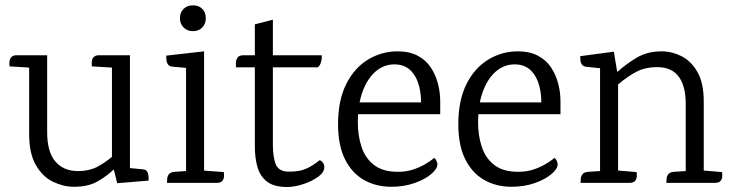

<svg xmlns="http://www.w3.org/2000/svg" viewBox="-20 -701 2812 736"><path d="M478.1 -56.7 527 -52Q539.5 -51.2 544.1 -43.3Q548.7 -35.5 549.3 -25.6Q549.9 -15.7 549.9 -8.7L429.3 1.3L416.2 -51.5Q390.5 -26.7 354.6 -5.9Q318.6 15 263.3 15Q223.6 15 183.8 -3.9Q144.1 -22.8 117.9 -67.4Q91.7 -111.9 91.7 -187.9V-441.9L16.3 -446.6Q16.3 -450.6 16 -457.3Q15.7 -463.9 17.6 -471.4Q19.4 -478.9 25.7 -484Q32.1 -489.2 43.7 -489.2H160.8V-193.9Q160.8 -118.9 192.2 -82Q223.6 -45.2 279.1 -45.2Q320.9 -45.2 350.8 -60.5Q380.7 -75.8 409.1 -99.7V-441.9L331.8 -446.6Q331.8 -450.6 331.6 -457.3Q331.3 -463.9 333.1 -471.4Q334.9 -478.9 341.2 -484Q347.6 -489.2 359.3 -489.2H478.1Z M719.4 -581.6Q697.8 -581.6 683.8 -595.6Q669.8 -609.6 669.8 -631.1Q669.8 -653.4 683.8 -667Q697.8 -680.6 719.4 -680.6Q741.9 -680.6 755.4 -667Q768.9 -653.4 768.9 -631.1Q768.9 -609.6 755.4 -595.6Q741.9 -581.6 719.4 -581.6ZM762.3 -504.2V0H693.2V-440.7L640.8 -445.5Q628.9 -446.7 623.7 -454.4Q618.4 -462.2 617.8 -472Q617.2 -481.7 617.2 -487.7ZM759.1 -47.3 838 -41.3Q839 -36.3 838.8 -26.2Q838.6 -16.2 832.7 -8.1Q826.7 0 810.4 0H619.8Q620.8 -5 620.9 -14.6Q621 -24.2 627.2 -32.8Q633.5 -41.5 651.2 -42.5L693.2 -45.3Z M956.9 -607.7 1026 -625.5V-148.5Q1026 -96.3 1037.8 -69.6Q1049.7 -43 1087.5 -43Q1108.7 -43 1125.8 -46Q1143 -48.9 1161.7 -58.1Q1180.3 -67.3 1205.5 -87Q1212.6 -84.7 1218 -77Q1223.3 -69.4 1223.3 -60.3Q1223.3 -40.4 1199.5 -23.2Q1175.6 -6.1 1142.1 4.9Q1108.7 15.8 1080.6 15.8Q1031 15.8 1004.3 -4.3Q977.7 -24.4 967.3 -59.4Q956.9 -94.5 956.9 -140.3ZM912.6 -489.2H1213.1Q1214.1 -483.2 1212.9 -474.1Q1211.7 -465 1208.4 -456.7Q1205.1 -448.4 1198.1 -442.9H884.2Q884.2 -450.2 884.5 -461.1Q884.8 -471.9 891 -480.6Q897.2 -489.2 912.6 -489.2Z M1503.7 -504.2Q1549.8 -504.2 1581.4 -487.3Q1613.1 -470.4 1631.7 -442Q1650.4 -413.6 1659 -379.6Q1667.7 -345.6 1667.5 -311.5V-263.2H1318.4L1317.3 -308.5H1625.8L1592.9 -280.1Q1597.1 -330.3 1586.9 -369.6Q1576.7 -408.9 1553.3 -431.6Q1529.8 -454.2 1491.9 -454.2Q1450.8 -454.2 1419.1 -426.4Q1387.5 -398.6 1369.5 -348.7Q1351.6 -298.9 1351.6 -232.4Q1351.6 -181.4 1365.9 -138Q1380.1 -94.6 1413.9 -68.5Q1447.6 -42.4 1505.1 -42.4Q1533.5 -42.4 1557.3 -49.2Q1581.1 -56.1 1603 -67.9Q1624.9 -79.7 1644.6 -95.8Q1650.2 -91.4 1653.4 -84.2Q1656.7 -77 1656.7 -70.8Q1656.7 -53.9 1632.8 -33.6Q1608.9 -13.3 1568.5 0.9Q1528.2 15 1480 15Q1420.7 15 1374.5 -11.5Q1328.4 -38.1 1302.2 -91Q1275.9 -143.9 1275.9 -224.5Q1275.9 -317.3 1307.5 -379.4Q1339.1 -441.6 1391.2 -472.9Q1443.4 -504.2 1503.7 -504.2Z M1964.7 -504.2Q2010.8 -504.2 2042.4 -487.3Q2074.1 -470.4 2092.7 -442Q2111.4 -413.6 2120 -379.6Q2128.7 -345.6 2128.5 -311.5V-263.2H1779.4L1778.3 -308.5H2086.8L2053.9 -280.1Q2058.1 -330.3 2047.9 -369.6Q2037.7 -408.9 2014.3 -431.6Q1990.8 -454.2 1952.9 -454.2Q1911.8 -454.2 1880.1 -426.4Q1848.5 -398.6 1830.5 -348.7Q1812.6 -298.9 1812.6 -232.4Q1812.6 -181.4 1826.9 -138Q1841.1 -94.6 1874.9 -68.5Q1908.6 -42.4 1966.1 -42.4Q1994.5 -42.4 2018.3 -49.2Q2042.1 -56.1 2064 -67.9Q2085.9 -79.7 2105.6 -95.8Q2111.2 -91.4 2114.4 -84.2Q2117.7 -77 2117.7 -70.8Q2117.7 -53.9 2093.8 -33.6Q2069.9 -13.3 2029.5 0.9Q1989.2 15 1941 15Q1881.7 15 1835.5 -11.5Q1789.4 -38.1 1763.2 -91Q1736.9 -143.9 1736.9 -224.5Q1736.9 -317.3 1768.5 -379.4Q1800.1 -441.6 1852.2 -472.9Q1904.4 -504.2 1964.7 -504.2Z M2677.7 -47.3 2747.9 -41.3Q2748.9 -36.3 2748.7 -26.2Q2748.5 -16.2 2742.6 -8.1Q2736.6 0 2720.3 0H2534.1Q2535.1 -5 2535.2 -14.6Q2535.3 -24.2 2541.5 -32.8Q2547.7 -41.5 2565.4 -42.5L2608.6 -45.3V-303.9Q2608.6 -370.5 2581.9 -407.1Q2555.1 -443.7 2498.3 -443.7Q2454.7 -443.7 2420.9 -426.6Q2387.1 -409.4 2349.3 -377.2V-47.3L2420.3 -41.3Q2421.3 -36.3 2421.1 -26.2Q2420.9 -16.2 2414.9 -8.1Q2409 0 2392.7 0H2205.2Q2206.2 -5 2206.3 -14.6Q2206.4 -24.2 2212.7 -32.8Q2218.9 -41.5 2236.6 -42.5L2280.2 -45.3V-439.4L2227.8 -445Q2215.9 -446.2 2210.7 -453.6Q2205.4 -460.9 2204.8 -470.3Q2204.2 -479.7 2204.2 -485.7L2333.1 -502.9L2345.6 -426.9H2348.6Q2377.6 -453.7 2419.1 -479Q2460.7 -504.2 2515.8 -504.2Q2555.5 -504.2 2592.4 -485.7Q2629.2 -467.2 2653.5 -425.1Q2677.7 -383.1 2677.7 -311.6Z"/></svg>

Font: Karma Variable Light
Style: Regular
Weight: 300
Designer: Joana Correia
Foundry: Indian Type Foundry
Version: Version 3.000